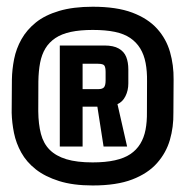

<svg xmlns="http://www.w3.org/2000/svg" viewBox="-20 -760 560 576"><path d="M257.9 -203.6Q329.9 -203.6 376.7 -221.6Q423.6 -239.6 451 -270.6Q478.5 -301.6 489.7 -340.3Q500.9 -379.1 500.2 -421.7L500.8 -521.5Q501.3 -564.5 490.1 -603.8Q478.9 -643.2 451.4 -673.8Q424 -704.3 377 -722.1Q330 -739.8 258.2 -739.8Q199.7 -739.8 157.3 -727.2Q114.9 -714.6 87.6 -692.6Q60.3 -670.5 44.4 -642.3Q28.6 -614.2 22.4 -583Q16.2 -551.8 15.7 -521.5L15 -421.7Q15.8 -391.7 22 -360.9Q28.3 -330.1 43.9 -302.1Q59.5 -274 87.2 -252.1Q115 -230.2 157.1 -216.9Q199.1 -203.6 257.9 -203.6ZM257.9 -272.8Q210.6 -272.8 179.2 -282.3Q147.8 -291.9 129.1 -310.6Q110.4 -329.3 102.8 -358.3Q95.2 -387.3 94.8 -426.2L95.1 -515.7Q95.6 -547 100.3 -571.6Q105.1 -596.3 116.1 -614.6Q127.1 -632.9 146 -645.7Q164.9 -658.4 192.7 -664.3Q220.5 -670.2 258.2 -670.2Q297.1 -670.2 324.6 -664.4Q352.2 -658.6 370.6 -646.1Q389.1 -633.5 400.6 -614.8Q412.1 -596 416.8 -571.2Q421.6 -546.3 421.1 -515.3L420.8 -424.4Q421.2 -394.5 416.6 -370.7Q412 -346.8 400.7 -328.4Q389.4 -310 371.1 -297.7Q352.8 -285.3 324.6 -279.1Q296.4 -272.8 257.9 -272.8ZM159.4 -320.5H227.8V-440H272.1L290.7 -320.5H361.3L332.4 -447.7Q347.8 -454.1 356.4 -471.5Q365 -488.8 365 -509.7V-551.7Q365 -573.3 358.6 -589.4Q352.1 -605.4 336.3 -614.4Q320.5 -623.5 293 -623.5H159.4ZM227.8 -492.6V-568.7H273.8Q289.7 -568.7 293.3 -563Q296.8 -557.3 296.8 -544.2V-518.6Q296.8 -504.3 292.2 -498.4Q287.6 -492.6 274.9 -492.6Z"/></svg>

Font: Anybody Thin Condensed
Style: Regular
Weight: 100
Width: 3
Version: Version 1.113;gftools[0.9.25]